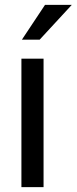

<svg xmlns="http://www.w3.org/2000/svg" viewBox="-20 -769 315 789"><path d="M143 -606H70L165 -749H275ZM68 -528H159V0H68Z"/></svg>

Font: Freesentation 5 Medium
Style: Regular
Weight: 500
Designer: glyphs from Roboto by Christian Robertson / Hangul glyphs from Noto Sans CJK(Source Han Sans) by Jang Soo-young and Kang
Foundry: PT&
Version: Version 2.001